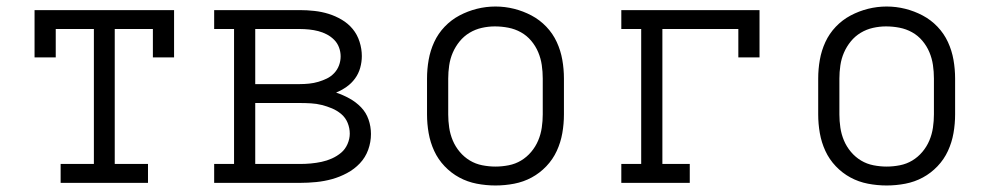

<svg xmlns="http://www.w3.org/2000/svg" viewBox="-20 -561 3040 589"><path d="M166 0V-58H268V-472H151V-385H86V-530H514V-385H449V-472H332V-58H434V0Z M637 0V-58H698V-472H637V-530H900Q922 -530 944.5 -527.5Q967 -525 988 -518.5Q1009 -512 1028.5 -500.5Q1048 -489 1062 -472Q1076 -455 1083 -433Q1090 -411 1090 -389Q1090 -371 1085 -353Q1080 -335 1069 -320Q1058 -305 1043 -294.5Q1028 -284 1011 -277Q1032 -270 1052 -259Q1072 -248 1087.5 -232Q1103 -216 1110.5 -194.5Q1118 -173 1118 -150Q1118 -125 1109.5 -101.5Q1101 -78 1084 -60Q1067 -42 1044.5 -30Q1022 -18 998.5 -11.5Q975 -5 950 -2.5Q925 0 900 0ZM763 -303H900Q914 -303 928.5 -304.5Q943 -306 956.5 -310Q970 -314 982.5 -320Q995 -326 1005 -336.5Q1015 -347 1020 -360.5Q1025 -374 1025 -388Q1025 -402 1020 -415.5Q1015 -429 1005 -439Q995 -449 982.5 -455.5Q970 -462 956.5 -465.5Q943 -469 928.5 -470.5Q914 -472 900 -472H763ZM900 -58Q917 -58 933.5 -59.5Q950 -61 966.5 -64.5Q983 -68 998.5 -75Q1014 -82 1026.5 -92.5Q1039 -103 1046 -119Q1053 -135 1053 -151Q1053 -168 1046.5 -184Q1040 -200 1027 -211Q1014 -222 998.5 -228.5Q983 -235 967 -239Q951 -243 934 -244Q917 -245 900 -245H763V-58Z M1500 8Q1471 8 1442.5 2.5Q1414 -3 1389 -16.5Q1364 -30 1344 -51Q1324 -72 1312 -98Q1300 -124 1295 -152.5Q1290 -181 1290 -210V-320Q1290 -349 1295 -377.5Q1300 -406 1312 -432Q1324 -458 1344 -479Q1364 -500 1389.5 -513.5Q1415 -527 1443 -534Q1471 -541 1500 -541Q1529 -541 1557 -534Q1585 -527 1610.5 -513.5Q1636 -500 1656 -479Q1676 -458 1688 -432Q1700 -406 1705 -377.5Q1710 -349 1710 -320V-210Q1710 -181 1705 -152.5Q1700 -124 1688 -98Q1676 -72 1656 -51Q1636 -30 1611 -16.5Q1586 -3 1557.5 2.5Q1529 8 1500 8ZM1500 -50Q1520 -50 1540.5 -54Q1561 -58 1578.5 -68.5Q1596 -79 1609.5 -95Q1623 -111 1631 -130Q1639 -149 1642 -169.5Q1645 -190 1645 -210V-320Q1645 -341 1642 -361.5Q1639 -382 1631 -401Q1623 -420 1609.5 -436Q1596 -452 1578 -462Q1560 -472 1539.5 -476Q1519 -480 1498 -480Q1478 -480 1458 -475.5Q1438 -471 1420.5 -460.5Q1403 -450 1390 -434Q1377 -418 1369 -399.5Q1361 -381 1358 -360.5Q1355 -340 1355 -320V-210Q1355 -190 1358 -169.5Q1361 -149 1369 -130Q1377 -111 1390.5 -95Q1404 -79 1421.5 -68.5Q1439 -58 1459.5 -54Q1480 -50 1500 -50Z M1886 0V-58H1947V-472H1886V-530H2310V-385H2245V-472H2012V-58H2096V0Z M2700 8Q2671 8 2642.5 2.5Q2614 -3 2589 -16.5Q2564 -30 2544 -51Q2524 -72 2512 -98Q2500 -124 2495 -152.5Q2490 -181 2490 -210V-320Q2490 -349 2495 -377.5Q2500 -406 2512 -432Q2524 -458 2544 -479Q2564 -500 2589.5 -513.5Q2615 -527 2643 -534Q2671 -541 2700 -541Q2729 -541 2757 -534Q2785 -527 2810.5 -513.5Q2836 -500 2856 -479Q2876 -458 2888 -432Q2900 -406 2905 -377.5Q2910 -349 2910 -320V-210Q2910 -181 2905 -152.5Q2900 -124 2888 -98Q2876 -72 2856 -51Q2836 -30 2811 -16.5Q2786 -3 2757.5 2.5Q2729 8 2700 8ZM2700 -50Q2720 -50 2740.5 -54Q2761 -58 2778.5 -68.5Q2796 -79 2809.5 -95Q2823 -111 2831 -130Q2839 -149 2842 -169.5Q2845 -190 2845 -210V-320Q2845 -341 2842 -361.5Q2839 -382 2831 -401Q2823 -420 2809.5 -436Q2796 -452 2778 -462Q2760 -472 2739.5 -476Q2719 -480 2698 -480Q2678 -480 2658 -475.5Q2638 -471 2620.5 -460.5Q2603 -450 2590 -434Q2577 -418 2569 -399.5Q2561 -381 2558 -360.5Q2555 -340 2555 -320V-210Q2555 -190 2558 -169.5Q2561 -149 2569 -130Q2577 -111 2590.5 -95Q2604 -79 2621.5 -68.5Q2639 -58 2659.5 -54Q2680 -50 2700 -50Z"/></svg>

Font: Iosevka Slab Light Extended
Style: Regular
Weight: 300
Width: 7
Monospace: yes
Designer: Belleve Invis
Foundry: Belleve Invis
Version: Version 11.1.0; ttfautohint (v1.8.3)